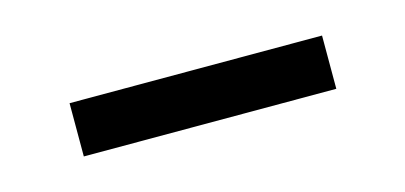

<svg xmlns="http://www.w3.org/2000/svg" viewBox="-26 -358 426 202"><g transform="rotate(-15 187.5 -257.0)"><path d="M50 -228V-286H325V-228Z"/></g></svg>

Font: Spectral Light
Style: Regular
Weight: 300
Designer: Jean-Baptiste Levee
Foundry: Production Type
Version: Version 2.001